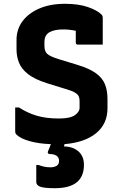

<svg xmlns="http://www.w3.org/2000/svg" viewBox="-20 -740 640 1011"><path d="M422 128Q422 251 269 251Q212 251 191.5 243Q171 235 171 219V129H183Q197 134 212 137.5Q227 141 246 141Q264 141 277.5 133.5Q291 126 291 107Q291 89 277.5 80Q264 71 241 71Q236 71 233 67Q230 63 233 56Q237 46 241 37Q245 28 248 19Q186 17 137 3.5Q88 -10 66 -32Q63 -35 61.5 -38.5Q60 -42 60 -52V-174H80Q125 -145 174 -130.5Q223 -116 290 -116Q349 -116 374 -133.5Q399 -151 399 -172V-209Q399 -223 394.5 -233Q390 -243 374.5 -252.5Q359 -262 324 -272L230 -301Q163 -322 128 -349.5Q93 -377 80 -410Q67 -443 67 -479V-530Q67 -585 98 -627.5Q129 -670 186.5 -695Q244 -720 322 -720Q393 -720 442.5 -703Q492 -686 515 -663Q521 -657 521 -645V-505H390Q379 -505 379 -516V-578Q345 -585 313 -585Q266 -585 240 -570Q214 -555 214 -519V-498Q214 -471 228 -457Q242 -443 291 -428L386 -399Q449 -380 483.5 -355.5Q518 -331 532 -298Q546 -265 546 -218V-170Q546 -88 486.5 -39Q427 10 320 19L319 22L317 31Q365 32 393.5 57.5Q422 83 422 128Z"/></svg>

Font: Recursive Mn Lnr St XBd
Style: Regular
Weight: 800
Monospace: yes
Version: Version 1.079;hotconv 1.0.112;makeotfexe 2.5.65598; ttfautoh